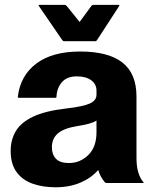

<svg xmlns="http://www.w3.org/2000/svg" viewBox="-20 -755 640 792"><path d="M412.5 -3Q404.5 -12.5 397.2 -25Q390 -37.5 385 -54Q357 -21 312 -1.8Q267 17.5 209.5 17.5Q156 17.5 114 2.5Q72 -12.5 48 -45.8Q24 -79 24 -132.5Q24 -178 45 -213.8Q66 -249.5 116 -273.5Q166 -297.5 253.5 -307.5Q322.5 -315.5 350.2 -328Q378 -340.5 378 -364V-381.5Q378 -408 356.2 -424Q334.5 -440 297 -440Q256 -440 235.2 -415.8Q214.5 -391.5 213 -356Q213 -351.5 208 -351.5H58Q53 -351.5 53.5 -356Q64 -443.5 130 -493Q196 -542.5 310.5 -542.5Q427 -542.5 485 -497Q543 -451.5 543 -356.5V-104Q543 -68.5 550.5 -43.8Q558 -19 571.5 -3.5Q574.5 0 570 0H420.5Q415.5 0 412.5 -3ZM194 -147.5Q194 -118 210.8 -100.2Q227.5 -82.5 264 -82.5Q310.5 -82.5 344.2 -115.5Q378 -148.5 378 -209V-257.5Q365 -249.5 345 -244.2Q325 -239 299.5 -235Q243 -226 218.5 -204.5Q194 -183 194 -147.5ZM308.5 -664.5 356.5 -730Q360.5 -735 366 -735H468.5Q475 -735 471.5 -730L380.5 -590Q377.5 -585 373.5 -585H243.5Q240 -585 236.5 -590L140.5 -730Q137 -735 143.5 -735H246Q251.5 -735 255.5 -730Z"/></svg>

Font: MFEK Sans
Style: Bold
Weight: 700
Designer: Owen Earl
Foundry: indestructible type*
Version: Version 0.001; ttfautohint (v1.8.4.7-5d5b)